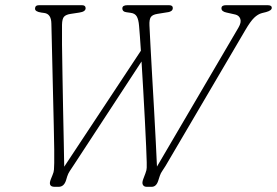

<svg xmlns="http://www.w3.org/2000/svg" viewBox="-20 -720 1068 740"><path d="M833.5 -688Q833.5 -700 851 -700H1011Q1027.5 -700 1027.5 -690Q1027.5 -679.5 1005.5 -673.5L989.5 -669.5Q974 -665.5 959.5 -651.5Q945 -637.5 925.5 -604L618 -80.5Q612.5 -71 606 -62Q599.5 -53 596 -42.5L589.5 -22.5Q582 0 564.5 0H545.5Q535 0 530.8 -7.5Q526.5 -15 532 -29.5L540.5 -52Q545.5 -65 545.5 -73.8Q545.5 -82.5 545.5 -95Q545 -114 543.2 -156.5Q541.5 -199 538.5 -254.8Q535.5 -310.5 532.2 -370Q529 -429.5 525.5 -483L266 -86.5Q255 -70 248.8 -60.5Q242.5 -51 239 -40L234.5 -25Q226.5 0 206 0H190.5Q164 0 176 -29.5L182.5 -45.5Q187.5 -57 188 -66.8Q188.5 -76.5 189 -92Q189.5 -105.5 189 -144.8Q188.5 -184 187.2 -238.2Q186 -292.5 184.5 -352.5Q183 -412.5 181.8 -468.5Q180.5 -524.5 179.5 -567.2Q178.5 -610 178 -629Q177.5 -666.5 150.5 -670L139.5 -671.5Q115 -675 115 -686.5Q115 -700 130.5 -700H295.5Q310 -700 310 -688.5Q310 -675 285.5 -671.5L252.5 -666.5Q235 -664 227.2 -656Q219.5 -648 219 -624.5Q218.5 -600 219 -548.2Q219.5 -496.5 220.8 -430.8Q222 -365 223.2 -297.2Q224.5 -229.5 225.8 -171.2Q227 -113 227.5 -77.5L523 -524.5Q521 -555.5 519.2 -580.2Q517.5 -605 516 -620Q514 -645 507 -656.8Q500 -668.5 484 -670.5L466.5 -673Q451.5 -675 451.5 -687.5Q451.5 -700 471 -700H631Q646 -700 646 -689.5Q646 -682 640.8 -678.2Q635.5 -674.5 630 -673.5L586.5 -666.5Q567.5 -663.5 561.2 -654Q555 -644.5 556 -622Q557 -598.5 559.8 -547.5Q562.5 -496.5 566.2 -431Q570 -365.5 573.8 -297.8Q577.5 -230 580.5 -171.8Q583.5 -113.5 585 -78L899 -613.5Q911 -634 906.2 -647.2Q901.5 -660.5 887 -664L853.5 -671.5Q833.5 -675.5 833.5 -688Z"/></svg>

Font: Fraunces 9pt SuperSoft Thin
Style: Italic
Weight: 100
Italic angle: -16°
Version: Version 1.000;[0bf87f6ff]